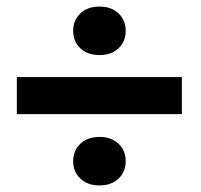

<svg xmlns="http://www.w3.org/2000/svg" viewBox="-20 -626 610 584"><path d="M533.2 -391.6V-278.8H31.2V-391.6ZM202.6 -532.2Q202.6 -564.5 224.4 -585.2Q246.1 -606 282.7 -606Q318.8 -606 340.6 -585.2Q362.3 -564.5 362.3 -532.2Q362.3 -500 340.6 -479.2Q318.8 -458.5 282.7 -458.5Q246.1 -458.5 224.4 -479.2Q202.6 -500 202.6 -532.2ZM202.6 -135.7Q202.6 -168 224.4 -188.7Q246.1 -209.5 282.7 -209.5Q318.8 -209.5 340.6 -188.7Q362.3 -168 362.3 -135.7Q362.3 -103.5 340.6 -82.8Q318.8 -62 282.7 -62Q246.1 -62 224.4 -82.8Q202.6 -103.5 202.6 -135.7Z"/></svg>

Font: RobotoDEMO
Style: Regular
Weight: 400
Designer: Christian Robertson
Foundry: Google
Version: Version 2.136